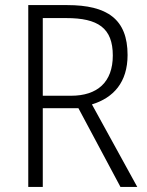

<svg xmlns="http://www.w3.org/2000/svg" viewBox="-20 -734 578 754"><path d="M244 -714H91V0H148V-309H288L453 0H519L341 -324C426 -350 481 -411 481 -518C481 -659 401 -714 244 -714ZM240 -663C365 -663 423 -624 423 -516C423 -411 362 -358 259 -358H148V-663Z"/></svg>

Font: Noto Sans Telugu SemiCondensed Light
Style: Regular
Weight: 300
Width: 4
Designer: Jelle Bosma - Monotype Design Team
Foundry: Monotype Imaging Inc.
Version: Version 2.005